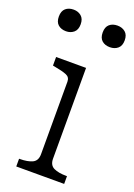

<svg xmlns="http://www.w3.org/2000/svg" viewBox="-156 -828 618 885"><g transform="rotate(20 153.5 -385.0)"><path d="M46 -664Q22 -664 7 -677Q-8 -690 -8 -717Q-8 -744 7 -757Q22 -770 46 -770Q68 -770 83.5 -757Q99 -744 99 -717Q99 -690 83.5 -677Q68 -664 46 -664ZM261 -664Q237 -664 222 -677Q207 -690 207 -717Q207 -744 222 -757Q237 -770 261 -770Q284 -770 299.5 -757Q315 -744 315 -717Q315 -690 299.5 -677Q284 -664 261 -664ZM191 -537V-92Q191 -60 214 -49Q237 -38 276 -38H279V0H44V-38H47Q86 -38 109 -49Q132 -60 132 -92V-448Q132 -470 112.5 -478Q93 -486 54 -493L44 -495V-537Z"/></g></svg>

Font: Roboto Serif ExtraLight
Style: Regular
Weight: 250
Version: Version 1.007